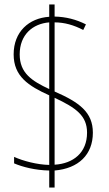

<svg xmlns="http://www.w3.org/2000/svg" viewBox="-20 -780 487 858"><path d="M200 -18V58H224V-18C331 -27 395 -89 395 -187C395 -279 334 -323 224 -371V-680C268 -680 310 -668 352 -646L364 -671C321 -693 274 -705 224 -706V-760H200V-705C109 -699 41 -638 41 -537C41 -439 107 -396 200 -354V-43C146 -44 82 -61 43 -79V-50C80 -34 138 -19 200 -18ZM200 -680V-382C123 -418 68 -453 68 -537C68 -625 126 -674 200 -680ZM224 -44V-343C320 -298 369 -263 369 -187C369 -98 308 -49 224 -44Z"/></svg>

Font: Noto Sans Hebrew Condensed Thin
Style: Regular
Weight: 100
Width: 3
Designer: Monotype Design Team
Foundry: Monotype Imaging Inc.
Version: Version 2.004